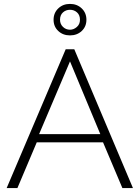

<svg xmlns="http://www.w3.org/2000/svg" viewBox="-20 -962 715 982"><path d="M316 -710H360L660 0H606L507 -234H168L69 0H14ZM493 -276 338 -648 180 -276ZM254 -861Q254 -896 278 -919Q302 -942 338 -942Q374 -942 398 -919Q422 -896 422 -861Q422 -826 398 -803.5Q374 -781 338 -781Q302 -781 278 -803.5Q254 -826 254 -861ZM338 -912Q317 -912 302 -898.5Q287 -885 287 -861Q287 -839 302 -824.5Q317 -810 338 -810Q357 -810 373 -824Q389 -838 389 -861Q389 -885 374 -898.5Q359 -912 338 -912Z"/></svg>

Font: Raleway Light
Style: Regular
Weight: 300
Designer: Matt McInerney, Pablo Impallari, Rodrigo Fuenzalida
Foundry: Matt McInerney, Pablo Impallari, Rodrigo Fuenzalida
Version: Version 4.026